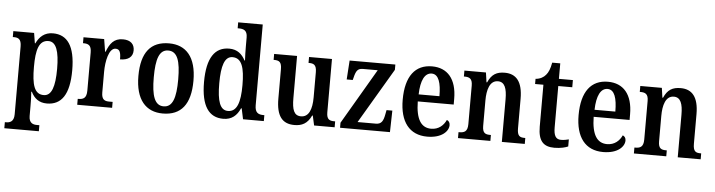

<svg xmlns="http://www.w3.org/2000/svg" viewBox="-54 -1021 5651 1518"><g transform="rotate(5 2771.0 -262.5)"><path d="M13 235H287V187H267C239 187 204 179 204 121V43C204 4 203 -41 200 -71H205C229 -21 268 11 330 11C446 11 508 -75 508 -268C508 -461 445 -546 331 -546C264 -546 224 -508 199 -455H195L182 -536H17V-489H25C59 -489 85 -480 85 -420V119C85 179 50 187 22 187H13ZM300 -53C225 -53 204 -128 204 -269C204 -403 225 -482 301 -482C363 -482 388 -407 388 -269C388 -128 363 -53 300 -53Z M571 0H848V-47H822C787 -47 760 -55 760 -114V-278C760 -359 781 -468 835 -468C868 -468 877 -442 877 -387C943 -387 978 -416 978 -467C978 -515 949 -547 886 -547C815 -547 783 -503 758 -437H754L738 -536H574V-489H577C615 -489 641 -480 641 -421V-119C641 -56 613 -47 574 -47H571Z M1250 10C1395 10 1470 -81 1470 -269C1470 -457 1388 -547 1253 -547C1108 -547 1033 -457 1033 -269C1033 -81 1116 10 1250 10ZM1252 -47C1181 -47 1155 -123 1155 -269C1155 -415 1180 -490 1251 -490C1324 -490 1349 -415 1349 -269C1349 -123 1324 -47 1252 -47Z M1730 10C1798 10 1838 -26 1864 -85H1869L1887 0H2052V-47H2045C2005 -47 1977 -59 1977 -119V-760H1782V-713H1789C1827 -713 1859 -705 1859 -647V-575C1859 -539 1860 -497 1862 -464H1858C1833 -512 1795 -547 1730 -547C1617 -547 1554 -460 1554 -267C1554 -75 1617 10 1730 10ZM1762 -55C1699 -55 1675 -125 1675 -267C1675 -406 1699 -482 1762 -482C1836 -482 1859 -406 1859 -268C1859 -132 1834 -55 1762 -55Z M2295 10C2353 10 2398 -10 2429 -77H2434L2451 0H2614V-47H2608C2573 -47 2546 -53 2546 -112V-536H2364V-489H2367C2402 -489 2428 -482 2428 -421V-221C2428 -126 2403 -63 2341 -63C2285 -63 2269 -110 2269 -202V-536H2087V-489H2090C2131 -489 2151 -478 2151 -420V-187C2151 -50 2198 10 2295 10Z M2657 0H3053L3057 -171H3011L3005 -140C2995 -83 2980 -57 2936 -57H2791L3049 -494V-536H2686L2676 -385H2724L2729 -404C2742 -458 2755 -479 2796 -479H2914L2657 -40Z M3349 10C3467 10 3518 -49 3518 -96C3518 -117 3507 -130 3493 -135C3473 -91 3434 -55 3375 -55C3296 -55 3253 -118 3251 -261H3536V-306C3536 -464 3462 -547 3340 -547C3207 -547 3131 -452 3131 -264C3131 -90 3207 10 3349 10ZM3418 -317H3253C3256 -429 3287 -490 3342 -490C3397 -490 3418 -422 3418 -317Z M3593 0H3850V-47H3845C3807 -47 3783 -55 3783 -113V-315C3783 -398 3803 -475 3869 -475C3923 -475 3941 -424 3941 -338V0H4123V-47H4119C4080 -47 4059 -56 4059 -118V-353C4059 -488 4008 -547 3917 -547C3853 -547 3813 -525 3784 -459H3779L3768 -536H3597V-489H3601C3639 -489 3665 -480 3665 -423V-117C3665 -56 3637 -47 3598 -47H3593Z M4358 10C4409 10 4448 -1 4467 -10V-66C4448 -61 4428 -57 4405 -57C4364 -57 4347 -85 4347 -151V-479H4458V-536H4347V-659H4283C4274 -609 4262 -581 4244 -560C4227 -539 4200 -523 4163 -520V-479H4229V-146C4229 -30 4274 10 4358 10Z M4745 10C4863 10 4914 -49 4914 -96C4914 -117 4903 -130 4889 -135C4869 -91 4830 -55 4771 -55C4692 -55 4649 -118 4647 -261H4932V-306C4932 -464 4858 -547 4736 -547C4603 -547 4527 -452 4527 -264C4527 -90 4603 10 4745 10ZM4814 -317H4649C4652 -429 4683 -490 4738 -490C4793 -490 4814 -422 4814 -317Z M4989 0H5246V-47H5241C5203 -47 5179 -55 5179 -113V-315C5179 -398 5199 -475 5265 -475C5319 -475 5337 -424 5337 -338V0H5519V-47H5515C5476 -47 5455 -56 5455 -118V-353C5455 -488 5404 -547 5313 -547C5249 -547 5209 -525 5180 -459H5175L5164 -536H4993V-489H4997C5035 -489 5061 -480 5061 -423V-117C5061 -56 5033 -47 4994 -47H4989Z"/></g></svg>

Font: Noto Serif Tamil Condensed SemiBold
Style: Italic
Weight: 600
Width: 3
Italic angle: -12°
Designer: Indian Type Foundry, Tom Grace, and the Monotype Design Team
Foundry: Monotype Imaging Inc.
Version: Version 2.003